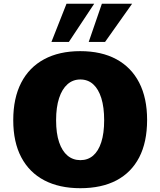

<svg xmlns="http://www.w3.org/2000/svg" viewBox="-20 -995 857 1026"><path d="M409.2 10.7Q297.4 10.7 217 -31.2Q136.7 -73.2 93.8 -154.3Q50.8 -235.4 50.8 -353Q50.8 -470.7 93.3 -553Q135.7 -635.3 216.1 -678.5Q296.4 -721.7 408.7 -721.7Q522 -721.7 601.8 -678.5Q681.6 -635.3 723.9 -553.2Q766.1 -471.2 766.1 -354.5Q766.1 -235.4 723.9 -154.1Q681.6 -72.8 602.1 -31Q522.5 10.7 409.2 10.7ZM409.7 -139.2Q449.2 -139.2 477.5 -163.3Q505.9 -187.5 521.2 -235.1Q536.6 -282.7 536.6 -352.5Q536.6 -421.9 521.5 -470.5Q506.3 -519 478 -544.7Q449.7 -570.3 409.2 -570.3Q369.6 -570.3 340.6 -544.7Q311.5 -519 295.7 -470.5Q279.8 -421.9 279.8 -352.5Q279.8 -282.2 295.9 -234.9Q312 -187.5 341.1 -163.3Q370.1 -139.2 409.7 -139.2ZM454.1 -771 524.4 -975.1H686L541.5 -771ZM254.9 -771 335.4 -975.1H483.4L348.1 -771Z"/></svg>

Font: Comme Black
Style: Regular
Weight: 900
Version: Version 1.000;gftools[0.9.27]